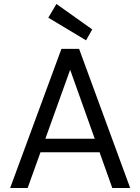

<svg xmlns="http://www.w3.org/2000/svg" viewBox="-20 -946 705 966"><path d="M31 0 289 -700H378L635 0H545L333 -595L119 0ZM149 -180 173 -248H490L514 -180ZM413 -743 223 -857 264 -926 444 -798Z"/></svg>

Font: DM Sans 10pt
Style: Regular
Weight: 400
Version: Version 4.004;gftools[0.9.30]